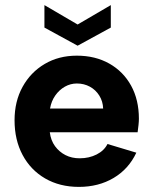

<svg xmlns="http://www.w3.org/2000/svg" viewBox="-20 -725 600 752"><path d="M414 -705V-617L284 -546L154 -617V-705L284 -629ZM289 7Q214 7 157 -26Q100 -59 68.5 -118Q37 -177 37 -254Q37 -328 68.5 -385Q100 -442 155 -474.5Q210 -507 281 -507Q353 -507 408 -476Q463 -445 493.5 -389.5Q524 -334 524 -260Q524 -249 522.5 -235.5Q521 -222 519 -207H175Q179 -175 195.5 -152.5Q212 -130 236.5 -117.5Q261 -105 292 -105Q329 -105 358.5 -120Q388 -135 401 -161L514 -127Q484 -63 425 -28Q366 7 289 7ZM384 -300Q383 -328 369 -350.5Q355 -373 332 -385.5Q309 -398 281 -398Q256 -398 234 -385.5Q212 -373 196.5 -351Q181 -329 176 -300Z"/></svg>

Font: Albert Sans
Style: Bold
Weight: 700
Designer: Andreas Rasmussen
Foundry: a.Foundry
Version: Version 1.025